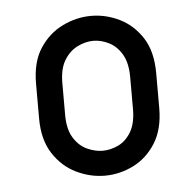

<svg xmlns="http://www.w3.org/2000/svg" viewBox="-38 -426 477 468"><g transform="rotate(-5 200.5 -192.5)"><path d="M201 3Q165 3 131 -13.5Q97 -30 75 -64Q53 -98 53 -150V-235Q53 -288 75 -321.5Q97 -355 131 -371.5Q165 -388 201 -388Q237 -388 270.5 -371.5Q304 -355 325.5 -321.5Q347 -288 347 -235V-150Q347 -98 325.5 -64Q304 -30 270.5 -13.5Q237 3 201 3ZM201 -58Q220 -58 239 -67Q258 -76 270.5 -97Q283 -118 283 -153V-231Q283 -266 270.5 -287Q258 -308 239 -317.5Q220 -327 201 -327Q182 -327 162.5 -317.5Q143 -308 130 -287Q117 -266 117 -231V-153Q117 -118 130 -97Q143 -76 162.5 -67Q182 -58 201 -58Z"/></g></svg>

Font: Beiruti
Style: Regular
Weight: 400
Version: Version 1.00